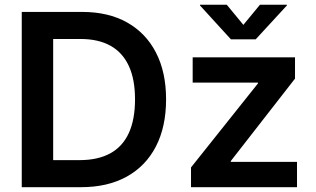

<svg xmlns="http://www.w3.org/2000/svg" viewBox="-20 -777 1310 797"><path d="M316.4 0H132.3V-112.3H309.6Q386.7 -112.3 438 -140.6Q489.3 -168.9 514.9 -225.1Q540.5 -281.2 540.5 -364.7Q540.5 -447.3 514.9 -502.9Q489.3 -558.6 439 -586.9Q388.7 -615.2 313.5 -615.2H128.9V-727.5H321.3Q429.7 -727.5 507.6 -683.8Q585.4 -640.1 627.4 -558.8Q669.4 -477.5 669.4 -364.7Q669.4 -251 627.4 -169.4Q585.4 -87.9 506.3 -43.9Q427.2 0 316.4 0ZM200.7 -727.5V0H70.3V-727.5ZM772.9 0V-82L1050.8 -430.7V-434.1H779.8V-539.1H1204.6V-450.7L938 -108.4V-105H1212.9V0ZM921.4 -757.3 990.2 -673.8 1059.1 -757.3H1170.9V-754.4L1041.5 -613.8H938.5L810.1 -754.4V-757.3Z"/></svg>

Font: Inter 18pt SemiBold
Style: Regular
Weight: 600
Designer: Rasmus Andersson
Foundry: rsms
Version: Version 4.001;git-66647c0bb